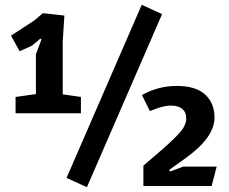

<svg xmlns="http://www.w3.org/2000/svg" viewBox="-20 -777 957 802"><path d="M573 -380Q640 -418 719 -418Q798 -418 837 -382Q876 -346 876 -286Q876 -203 756 -117L686 -67L692 -61L745 -81H885L864 0H579V-85L659 -154Q713 -201 735.5 -228.5Q758 -256 758 -282Q758 -308 741.5 -322Q725 -336 693 -336Q661 -336 606 -313ZM657 -718 343 5 258 -34 572 -757ZM318 -304H45V-372L130 -384V-550L153 -612L149 -616L113 -586L62 -563L26 -628L124 -692L159 -722L249 -712L242 -603V-383L318 -372Z"/></svg>

Font: Magra
Style: Bold
Weight: 600
Designer: Viviana Monsalve
Foundry: Viviana Monsalve
Version: Version 1.001